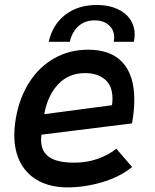

<svg xmlns="http://www.w3.org/2000/svg" viewBox="-20 -764 640 792"><path d="M39 -207.5Q39 -239.5 46 -280Q61.5 -364 102.5 -427Q143.5 -490 205.5 -524.5Q267.5 -559 343.5 -559Q437.5 -559 485.8 -506.2Q534 -453.5 534 -352.5Q534 -307 524.5 -255L151 -208.5Q149.5 -197.5 149.5 -187Q149.5 -139 183 -116Q216.5 -93 286 -93Q337.5 -93 382 -108.5Q426.5 -124 460 -150.5L525 -75Q476 -35 403.2 -13Q330.5 9 258 9Q192 9 142.5 -16.2Q93 -41.5 66 -90Q39 -138.5 39 -207.5ZM444 -358Q444 -410 413 -436.2Q382 -462.5 331 -462.5Q263.5 -462.5 220 -416.5Q176.5 -370.5 162.5 -293L442 -330Q444 -343.5 444 -358ZM379.5 -743.5Q426.5 -743.5 462 -728Q497.5 -712.5 516.5 -684.8Q535.5 -657 535.5 -621.5Q535.5 -606 532 -591.5H449Q451 -603.5 451 -609.5Q451 -640.5 429 -660.2Q407 -680 370.5 -680Q330.5 -680 304 -656.5Q277.5 -633 268 -591.5H181Q197 -663 249.5 -703.2Q302 -743.5 379.5 -743.5Z"/></svg>

Font: JuliaMono SemiBold
Style: Italic
Weight: 600
Italic angle: -9°
Monospace: yes
Designer: cormullion
Foundry: corm
Version: Version 0.056; ttfautohint (v1.8.4)